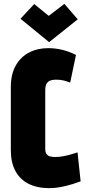

<svg xmlns="http://www.w3.org/2000/svg" viewBox="-20 -961 467 993"><path d="M382 -861 313 -941 232 -879 157 -940 86 -864 234 -743ZM343 -534 373 -677Q337 -695 301 -703.5Q265 -712 229 -712Q174 -712 130.5 -689.5Q87 -667 61.5 -622Q36 -577 36 -511V-184Q36 -121 59.5 -77Q83 -33 127.5 -10.5Q172 12 234 12Q272 12 313 2.5Q354 -7 397 -23L381 -173Q372 -170 352.5 -164Q333 -158 310 -153.5Q287 -149 266 -149Q256 -149 243.5 -151Q231 -153 222.5 -162Q214 -171 214 -192V-494Q214 -520 223 -531.5Q232 -543 245 -546Q258 -549 269 -549Q292 -549 308 -545Q324 -541 343 -534Z"/></svg>

Font: Advent Pro Black
Style: Regular
Weight: 900
Version: Version 3.000